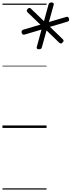

<svg xmlns="http://www.w3.org/2000/svg" viewBox="-20 -1039 581 1559"><path d="M296 -639Q273 -639 279 -659L317 -799L182 -759Q173 -756 166.5 -758.5Q160 -761 156 -772Q151 -791 169 -798L308 -839L204 -939Q199 -944 197.5 -951Q196 -958 205 -967Q211 -974 218 -974.5Q225 -975 231 -969L337 -867L374 -1002Q376 -1010 382 -1014.5Q388 -1019 399 -1019Q420 -1018 416 -1000L377 -860L516 -901Q526 -904 531.5 -901.5Q537 -899 540 -887Q546 -868 527 -863L386 -821L489 -721Q496 -715 496.5 -708.5Q497 -702 488 -694Q481 -685 474.5 -685.5Q468 -686 460 -693L358 -792L320 -655Q316 -638 296 -639ZM0 490H358V500H0ZM0 -20H358V0H0ZM0 -505H358V-500H0ZM0 -1010H358V-1000H0Z"/></svg>

Font: Playwrite AU NSW Guides
Style: Regular
Weight: 400
Designer: Veronika Burian, José Scaglione
Foundry: TypeTogether
Version: Version 1.003